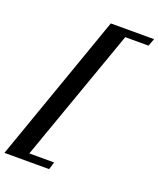

<svg xmlns="http://www.w3.org/2000/svg" viewBox="-285 -846 922 1118"><g transform="rotate(20 176.0 -287.0)"><path d="M-119.6 172.9 204.6 -747.1H472.7L455.1 -700.7H311L17.6 126.5H171.4L157.2 172.9Z"/></g></svg>

Font: Elstob ExtraBold
Style: Italic
Weight: 800
Italic angle: -20°
Designer: Peter S. Baker
Version: Version 1.015